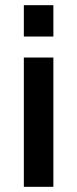

<svg xmlns="http://www.w3.org/2000/svg" viewBox="-20 -721 297 741"><path d="M72 0H186V-499H72ZM72 -580H186V-701H72Z"/></svg>

Font: TitilliumText22L
Style: 800 wt
Weight: 800
Designer: Campivisivi
Foundry: Campivisivi
Version: 1.000